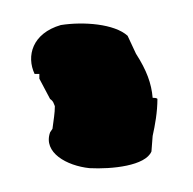

<svg xmlns="http://www.w3.org/2000/svg" viewBox="-20 -745 162 161"><path d="M13 -683V-679L22 -662C25 -660 25 -658 26 -656C26 -650 25 -645 24 -637L22 -634C16 -617 36 -606 55 -604C74 -603 102 -606 107 -618L108 -631C110 -640 112 -651 112 -662C112 -662 112 -663 108 -663C107 -675 103 -686 94 -700L87 -715C76 -725 50 -727 31 -724C7 -717 2 -698 9 -683Z"/></svg>

Font: Stray Cat
Style: BlkCn
Weight: 900
Version: Version 1.0